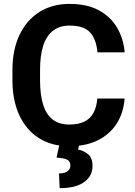

<svg xmlns="http://www.w3.org/2000/svg" viewBox="-20 -741 694 986"><path d="M479.8 -234.9H619.8Q614.8 -163.4 580.4 -108.1Q545.9 -52.8 484.2 -21.5Q422.6 9.8 335.6 9.8Q245.4 9.8 179.9 -31.7Q114.5 -73.2 79.2 -149.4Q43.9 -225.5 43.9 -329.5V-381Q43.9 -485 80.1 -561.4Q116.2 -637.8 182.3 -679.4Q248.4 -721 337.5 -721Q425.4 -721 486 -689Q546.7 -656.9 580.2 -600.8Q613.7 -544.7 620.4 -472.4H480.4Q474.9 -538.1 443.2 -573.8Q411.5 -609.6 337.5 -609.6Q287.1 -609.6 253.3 -584.2Q219.5 -558.9 202.6 -508.3Q185.7 -457.6 185.7 -381.9V-329.5Q185.7 -256.4 201 -205.5Q216.3 -154.6 249.5 -128Q282.6 -101.5 335.6 -101.5Q383.1 -101.5 413.5 -116.6Q443.8 -131.6 460 -161.3Q476.1 -190.9 479.8 -234.9ZM285.5 -1H386.8L381.2 27.2Q409 32.1 432 50.8Q455.1 69.5 455.1 111.7Q455.1 162.9 412.2 194Q369.3 225.2 286.3 225.2L282.9 149.8Q299.5 149.8 312.7 145.5Q325.9 141.2 333.6 131.9Q341.4 122.7 341.4 107.9Q341.4 87 324.7 78.9Q307.9 70.7 270.4 68.2Z"/></svg>

Font: Vazirmatn
Style: Regular
Weight: 400
Designer: Saber Rastikerdar
Foundry: Saber Rastikerdar
Version: Version 33.003;September 2, 2022;FontCreator 14.0.0.2862 64-